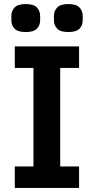

<svg xmlns="http://www.w3.org/2000/svg" viewBox="-20 -927 463 947"><path d="M53 0V-106H145V-592H53V-698H370V-592H277V-106H370V0ZM107 -769Q68 -769 52 -785.5Q36 -802 36 -827V-848Q36 -873 52 -890Q68 -907 107 -907Q146 -907 162 -890Q178 -873 178 -848V-827Q178 -802 162 -785.5Q146 -769 107 -769ZM317 -769Q278 -769 262 -785.5Q246 -802 246 -827V-848Q246 -873 262 -890Q278 -907 317 -907Q356 -907 372 -890Q388 -873 388 -848V-827Q388 -802 372 -785.5Q356 -769 317 -769Z"/></svg>

Font: IBM Plex Sans Arabic SemiBold
Style: Regular
Weight: 600
Designer: Mike Abbink, Paul van der Laan, Pieter van Rosmalen, Wael Morcos, Khajak Apelian
Foundry: Bold Monday
Version: Version 1.1